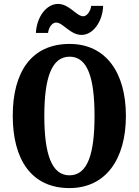

<svg xmlns="http://www.w3.org/2000/svg" viewBox="-20 -949 707 979"><path d="M396 -771C454 -771 503 -838 506 -919H445C442 -892 423 -866 405 -866C369 -866 334 -929 276 -929C216 -929 167 -862 163 -781H225C228 -808 245 -834 266 -834C302 -834 337 -771 396 -771ZM334 10C519 10 622 -137 622 -358C622 -580 519 -725 335 -725C139 -725 45 -580 45 -359C45 -137 139 10 334 10ZM334 -55C242 -55 206 -167 206 -358C206 -549 242 -660 335 -660C428 -660 462 -549 462 -358C462 -167 428 -55 334 -55Z"/></svg>

Font: Noto Serif Lao ExtraCondensed ExtraBold
Style: Regular
Weight: 800
Width: 2
Designer: Monotype Design Team
Foundry: Monotype Imaging Inc.
Version: Version 2.003